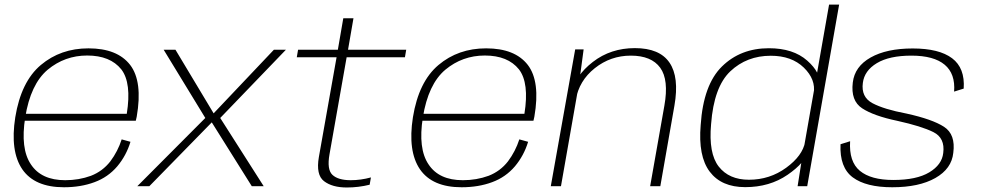

<svg xmlns="http://www.w3.org/2000/svg" viewBox="-20 -805 4245 830"><path d="M256.5 4.5 262 -26Q158.5 -26 113.5 -94.5Q67.5 -162.5 89 -297.5Q112 -441 186 -503.5Q260 -565 357 -565Q456.5 -565 504.5 -505Q549.5 -446.5 528 -313H84.5L79 -283H567Q569.5 -292 571 -300.5Q597.5 -453 542.5 -524.5Q487 -596 362.5 -596Q242 -596 156.5 -524Q71 -452 46 -298Q23 -151.5 76.5 -73Q130 4.5 256.5 4.5ZM262 -26 256.5 4.5Q329.5 4.5 388.5 -17.5Q447 -39 487 -86Q526 -132.5 544 -192L506 -202.5Q489.5 -151 457 -107.5Q423.5 -64.5 373 -45Q321 -26 262 -26Z M573.5 0H625.5L895.5 -276L1068.5 0H1120L932 -295L1216 -590H1164L903.5 -315L738.5 -590H687.5L867.5 -295Z M1479 5.5Q1530 5.5 1578 -6.5L1583.5 -38Q1539.5 -26 1496 -26Q1442 -26 1417.2 -49Q1392.5 -72 1404.5 -138.5L1478.5 -557.5H1730.5L1736 -590H1484.5L1508 -726H1464L1440.5 -590H1268.5L1263 -557.5H1435L1358.5 -126.5Q1345 -49 1380.8 -21.8Q1416.5 5.5 1479 5.5Z M1975.5 4.5 1981 -26Q1877.5 -26 1832.5 -94.5Q1786.5 -162.5 1808 -297.5Q1831 -441 1905 -503.5Q1979 -565 2076 -565Q2175.5 -565 2223.5 -505Q2268.5 -446.5 2247 -313H1803.5L1798 -283H2286Q2288.5 -292 2290 -300.5Q2316.5 -453 2261.5 -524.5Q2206 -596 2081.5 -596Q1961 -596 1875.5 -524Q1790 -452 1765 -298Q1742 -151.5 1795.5 -73Q1849 4.5 1975.5 4.5ZM1981 -26 1975.5 4.5Q2048.5 4.5 2107.5 -17.5Q2166 -39 2206 -86Q2245 -132.5 2263 -192L2225 -202.5Q2208.5 -151 2176 -107.5Q2142.5 -64.5 2092 -45Q2040 -26 1981 -26Z M2361 0H2405L2484 -449.5L2503 -591.5H2466.5ZM2790.5 0H2834.5L2895.5 -348.5Q2917 -471.5 2874.2 -534.2Q2831.5 -597 2724.5 -597Q2620 -597 2542.8 -537.2Q2465.5 -477.5 2452 -402L2469 -373Q2483 -456 2551.2 -510.2Q2619.5 -564.5 2707 -564.5Q2796 -564.5 2834 -512.2Q2872 -460 2852 -348Z M3428 0H3469.5L3607.5 -785H3564L3445.5 -111ZM3201.5 4Q3307 4 3384.8 -49.5Q3462.5 -103 3471.5 -152L3460.5 -192Q3449.5 -131.5 3378.5 -79.8Q3307.5 -28 3217.5 -28Q3131.5 -28 3087 -85Q3042.5 -142 3054 -268.5Q3066 -429.5 3137.2 -496.8Q3208.5 -564 3312 -564Q3402 -564 3454.8 -512.8Q3507.5 -461.5 3497.5 -401L3521 -440.5Q3530 -489.5 3469.5 -543Q3409 -596.5 3304 -596.5Q3181 -596.5 3100.8 -517.5Q3020.5 -438.5 3009 -264.5Q2997.5 -130 3048 -63Q3098.5 4 3201.5 4Z M3837 4.5Q3953 4.5 4023.5 -35.5Q4094 -75.5 4101 -144.5Q4111.5 -224 4061 -256.8Q4010.5 -289.5 3899 -314Q3801 -332.5 3751.5 -359Q3702 -385.5 3710 -446.5Q3716.5 -499.5 3770.5 -532Q3824.5 -564.5 3920 -564.5Q4017 -564.5 4063.8 -525.2Q4110.5 -486 4104.5 -409L4146 -422Q4152 -511 4095.8 -553.2Q4039.5 -595.5 3925.5 -595.5Q3813 -595.5 3743.8 -556.5Q3674.5 -517.5 3666.5 -448Q3657 -369.5 3707 -336.8Q3757 -304 3859.5 -282.5Q3963.5 -259.5 4014.8 -234Q4066 -208.5 4057.5 -143.5Q4052 -93 3997.2 -60Q3942.5 -27 3841.5 -27Q3745 -27 3697.2 -66.5Q3649.5 -106 3655 -194.5L3613.5 -181.5Q3609 -81 3666.5 -38.2Q3724 4.5 3837 4.5Z"/></svg>

Font: Anybody SemiExpanded ExtraLight
Style: Italic
Weight: 250
Width: 6
Italic angle: -10°
Version: Version 1.113;gftools[0.9.25]